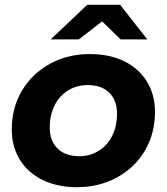

<svg xmlns="http://www.w3.org/2000/svg" viewBox="-20 -771 694 799"><path d="M29 -233Q29 -322 71 -393Q113 -464 187 -505Q261 -546 354 -546Q436 -546 497 -516Q558 -486 591.5 -431.5Q625 -377 625 -305Q625 -216 583.5 -145Q542 -74 467.5 -33Q393 8 300 8Q219 8 157.5 -22Q96 -52 62.5 -106.5Q29 -161 29 -233ZM467 -298Q467 -353 435 -385Q403 -417 345 -417Q299 -417 263 -394.5Q227 -372 207 -332Q187 -292 187 -240Q187 -185 219.5 -153Q252 -121 310 -121Q355 -121 391 -143.5Q427 -166 447 -206Q467 -246 467 -298ZM482 -607 405 -682 308 -607H191L343 -751H480L593 -607Z"/></svg>

Font: Montserrat Alternates
Style: Bold Italic
Weight: 700
Italic angle: -11.3°
Designer: Julieta Ulanovsky
Foundry: Julieta Ulanovsky
Version: Version 7.200